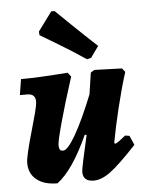

<svg xmlns="http://www.w3.org/2000/svg" viewBox="-53 -783 633 838"><g transform="rotate(-5 263.0 -364.0)"><path d="M514 -128Q437 -46 397.5 -17Q358 12 324 12Q277 12 277 -30Q277 -47 310 -189L302 -191Q234 -41 165 10Q107 10 74 -16.5Q41 -43 41 -90Q41 -119 73 -229Q84 -267 93.5 -303Q103 -339 103 -354Q103 -388 67 -388H35L46 -457Q121 -457 251 -467L265 -449Q228 -334 206 -253.5Q184 -173 184 -156Q184 -142 188 -136Q192 -130 202 -130Q222 -130 258 -192.5Q294 -255 338 -365L352 -459L368 -469L489 -465L502 -449Q481 -383 460 -297Q439 -211 427 -144L431 -140Q438 -142 449 -150Q460 -158 477 -172L496 -169ZM203 -740H218Q233 -725 286.5 -673.5Q340 -622 394 -572L359 -523L341 -518Q280 -559 220 -595Q160 -631 143 -641L142 -657Z"/></g></svg>

Font: Alegreya ExtraBold
Style: Italic
Weight: 800
Italic angle: -7°
Designer: Juan Pablo del Peral
Foundry: Huerta Tipografica
Version: Version 2.007; ttfautohint (v1.6)